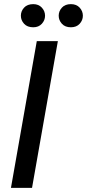

<svg xmlns="http://www.w3.org/2000/svg" viewBox="-20 -909 421 929"><path d="M33 0 158 -710H260L135 0ZM323 -777Q295 -777 279.5 -794Q264 -811 264 -833Q264 -855 279.5 -872Q295 -889 323 -889Q350 -889 365.5 -872Q381 -855 381 -833Q381 -811 365.5 -794Q350 -777 323 -777ZM141 -777Q112 -777 96.5 -794Q81 -811 81 -833Q81 -855 96.5 -872Q112 -889 141 -889Q167 -889 182.5 -872Q198 -855 198 -833Q198 -811 182.5 -794Q167 -777 141 -777Z"/></svg>

Font: Livvic Medium
Style: Italic
Weight: 500
Italic angle: -10°
Designer: Jacques Le Bailly, Baron von Fonthausen
Version: Version 1.001; ttfautohint (v1.8.2)